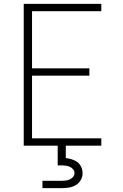

<svg xmlns="http://www.w3.org/2000/svg" viewBox="-20 -755 640 995"><path d="M103 0V-735H505V-697H146V-401H443V-363H146V-38H505V0ZM200 220V182H300Q311 182 321.5 180.5Q332 179 342 174.5Q352 170 359 161.5Q366 153 366 142Q366 131 359 122.5Q352 114 342 109.5Q332 105 321.5 103.5Q311 102 300 102H279V0H321V64Q337 66 353 71Q369 76 381.5 85.5Q394 95 401 110.5Q408 126 408 142Q408 161 398.5 178Q389 195 372.5 204.5Q356 214 337.5 217Q319 220 300 220Z"/></svg>

Font: Iosevka Curly XLtEx
Style: Regular
Weight: 200
Width: 7
Monospace: yes
Designer: Belleve Invis
Foundry: Belleve Invis
Version: Version 11.1.0; ttfautohint (v1.8.3)